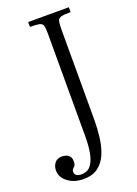

<svg xmlns="http://www.w3.org/2000/svg" viewBox="-199 -726 717 1003"><g transform="rotate(-20 160.0 -225.0)"><path d="M86 210Q34 210 -1 183.5Q-36 157 -36 119Q-36 95 -22.5 77.5Q-9 60 19 60Q39 60 53.5 70.5Q68 81 68 105Q68 122 62.5 129Q57 136 51.5 141Q46 146 46 156Q46 169 55.5 176Q65 183 82 183Q117 183 135.5 159.5Q154 136 161.5 95.5Q169 55 169 6V-571Q169 -598 165.5 -611.5Q162 -625 146 -629Q130 -633 93 -633V-660H319V-633Q283 -633 267 -629Q251 -625 247 -611.5Q243 -598 243 -571V-65Q243 -14 237 35Q231 84 214.5 123.5Q198 163 167 186.5Q136 210 86 210Z"/></g></svg>

Font: Frank Ruhl Libre Light
Style: Regular
Weight: 300
Designer: Yanek Iontef
Foundry: Fontef
Version: Version 6.003;gftools[0.9.30]